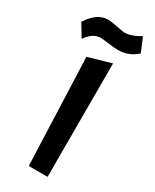

<svg xmlns="http://www.w3.org/2000/svg" viewBox="-228 -852 726 902"><g transform="rotate(30 135.0 -401.0)"><path d="M80.1 -582 204.1 -617.6V-2.3H102.1ZM18.6 -643.6 -22.9 -712.4Q28.8 -794.9 101.1 -782.7L166.5 -771Q204.6 -764.6 261.7 -798.8L293.5 -723.1Q243.2 -677.2 171.9 -684.6L100.6 -692.4Q54.7 -696.8 18.6 -643.6Z"/></g></svg>

Font: Samim WOL
Style: Bold-WOL
Weight: 700
Foundry: DejaVu fonts team - Redesigned by Saber Rastikerdar
Version: Version 4.0.5